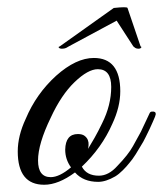

<svg xmlns="http://www.w3.org/2000/svg" viewBox="-20 -510 450 530"><path d="M239 -350Q312 -350 312 -258Q312 -215 290 -168Q261 -102 206 -50Q219 -25 253 -25Q280 -25 304 -52Q334 -83 347 -106.5Q360 -130 366 -141Q369 -146 372.5 -154Q376 -162 381 -172Q391 -193 393 -197.5Q395 -202 400 -202Q410 -203 410 -195Q410 -194 408 -188L402 -174L393 -154Q390 -148 382.5 -132.5Q375 -117 369 -108Q364 -99 354.5 -84Q345 -69 337 -60Q330 -51 319 -40Q308 -29 298 -23Q272 -8 251 -8Q210 -8 187 -34Q141 0 102 0Q29 0 29 -92Q29 -135 51 -182Q80 -251 135 -301Q190 -350 239 -350ZM250 -319Q223 -319 186 -283.5Q149 -248 120 -185Q85 -113 85 -67Q85 -21 120 -21Q144 -21 176 -48Q160 -70 160 -97Q161 -140 195 -140Q207 -140 213.5 -135Q220 -130 222.5 -123.5Q225 -117 224.5 -110Q224 -103 223 -99Q231 -112 241 -129.5Q251 -147 262 -170Q287 -220 287 -270Q287 -319 250 -319ZM170 -382Q163 -377 156.5 -376Q150 -375 146.5 -376Q143 -377 142 -379Q141 -381 145 -382L294 -488Q331 -492 332 -488L368 -382Q371 -381 370 -379Q369 -377 366 -376Q363 -375 358 -376Q353 -377 348 -382L302 -453Z"/></svg>

Font: #9Slide05 Great Vibes
Style: Regular
Weight: 400
Designer: Robert E. Leuschke
Foundry: Robert E. Leuschke
Version: Version 1.001